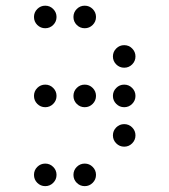

<svg xmlns="http://www.w3.org/2000/svg" viewBox="-20 -674 587 665"><path d="M175.8 -615.2Q175.8 -599.1 164.3 -587.6Q152.8 -576.2 136.7 -576.2Q120.6 -576.2 109.1 -587.6Q97.7 -599.1 97.7 -615.2Q97.7 -631.3 109.1 -642.8Q120.6 -654.3 136.7 -654.3Q152.8 -654.3 164.3 -642.8Q175.8 -631.3 175.8 -615.2ZM312.5 -615.2Q312.5 -599.1 301 -587.6Q289.6 -576.2 273.4 -576.2Q257.3 -576.2 245.8 -587.6Q234.4 -599.1 234.4 -615.2Q234.4 -631.3 245.8 -642.8Q257.3 -654.3 273.4 -654.3Q289.6 -654.3 301 -642.8Q312.5 -631.3 312.5 -615.2ZM449.2 -478.5Q449.2 -462.4 437.7 -450.9Q426.3 -439.5 410.2 -439.5Q394 -439.5 382.6 -450.9Q371.1 -462.4 371.1 -478.5Q371.1 -494.6 382.6 -506.1Q394 -517.6 410.2 -517.6Q426.3 -517.6 437.7 -506.1Q449.2 -494.6 449.2 -478.5ZM175.8 -341.8Q175.8 -325.7 164.3 -314.2Q152.8 -302.7 136.7 -302.7Q120.6 -302.7 109.1 -314.2Q97.7 -325.7 97.7 -341.8Q97.7 -357.9 109.1 -369.4Q120.6 -380.9 136.7 -380.9Q152.8 -380.9 164.3 -369.4Q175.8 -357.9 175.8 -341.8ZM312.5 -341.8Q312.5 -325.7 301 -314.2Q289.6 -302.7 273.4 -302.7Q257.3 -302.7 245.8 -314.2Q234.4 -325.7 234.4 -341.8Q234.4 -357.9 245.8 -369.4Q257.3 -380.9 273.4 -380.9Q289.6 -380.9 301 -369.4Q312.5 -357.9 312.5 -341.8ZM449.2 -341.8Q449.2 -325.7 437.7 -314.2Q426.3 -302.7 410.2 -302.7Q394 -302.7 382.6 -314.2Q371.1 -325.7 371.1 -341.8Q371.1 -357.9 382.6 -369.4Q394 -380.9 410.2 -380.9Q426.3 -380.9 437.7 -369.4Q449.2 -357.9 449.2 -341.8ZM449.2 -205.1Q449.2 -189 437.7 -177.5Q426.3 -166 410.2 -166Q394 -166 382.6 -177.5Q371.1 -189 371.1 -205.1Q371.1 -221.2 382.6 -232.7Q394 -244.1 410.2 -244.1Q426.3 -244.1 437.7 -232.7Q449.2 -221.2 449.2 -205.1ZM175.8 -68.4Q175.8 -52.2 164.3 -40.8Q152.8 -29.3 136.7 -29.3Q120.6 -29.3 109.1 -40.8Q97.7 -52.2 97.7 -68.4Q97.7 -84.5 109.1 -95.9Q120.6 -107.4 136.7 -107.4Q152.8 -107.4 164.3 -95.9Q175.8 -84.5 175.8 -68.4ZM312.5 -68.4Q312.5 -52.2 301 -40.8Q289.6 -29.3 273.4 -29.3Q257.3 -29.3 245.8 -40.8Q234.4 -52.2 234.4 -68.4Q234.4 -84.5 245.8 -95.9Q257.3 -107.4 273.4 -107.4Q289.6 -107.4 301 -95.9Q312.5 -84.5 312.5 -68.4Z"/></svg>

Font: DatDot Light
Style: Regular
Weight: 300
Designer: GGBot
Version: 1.00